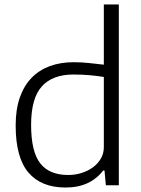

<svg xmlns="http://www.w3.org/2000/svg" viewBox="-20 -828 630 858"><path d="M273 10Q164 10 107 -57Q50 -124 50 -267Q50 -339 68.5 -392Q87 -445 121 -480Q155 -515 202.5 -532.5Q250 -550 309 -550Q347 -550 381 -546Q415 -542 444 -539V-808H511V0H453L447 -66H441Q413 -29 371 -9.5Q329 10 273 10ZM285 -46Q316 -46 344.5 -55Q373 -64 395 -80Q417 -96 430.5 -119Q444 -142 444 -170V-484Q415 -489 380.5 -492Q346 -495 308 -495Q215 -495 167 -442Q119 -389 119 -270Q119 -151 159.5 -98.5Q200 -46 285 -46Z"/></svg>

Font: Encode Sans Normal
Style: Light
Weight: 300
Designer: Pablo Impallari, Andres Torresi
Foundry: Pablo Impallari, Andres Torresi
Version: Version 1.000; ttfautohint (v1.00) -l 8 -r 50 -G 200 -x 14 -